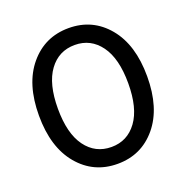

<svg xmlns="http://www.w3.org/2000/svg" viewBox="-128 -826 923 952"><g transform="rotate(-20 333.5 -350.0)"><path d="M539.5 -87.5Q460 8 334 8Q208 8 128 -87.5Q48 -183 48 -350Q48 -517 128 -612.5Q208 -708 334 -708Q460 -708 539.5 -612.5Q619 -517 619 -350Q619 -183 539.5 -87.5ZM334 -81Q418 -81 468.5 -150Q519 -219 519 -350Q519 -481 468.5 -550Q418 -619 334 -619Q249 -619 198.5 -550Q148 -481 148 -350Q148 -219 198.5 -150Q249 -81 334 -81Z"/></g></svg>

Font: false
Style: Regular
Weight: 500
Designer: Julieta Ulanovsky
Foundry: Julieta Ulanovsky
Version: Version 7.222;hotconv 1.0.109;makeotfexe 2.5.65596